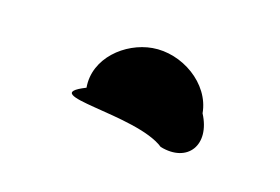

<svg xmlns="http://www.w3.org/2000/svg" viewBox="-29 -465 222 152"><g transform="rotate(10 82.5 -389.0)"><path d="M39 -388C-1 -376 82 -374 105 -352C128 -343 143 -360 133 -384C133 -408 109 -428 85 -428C63 -428 39 -412 39 -388Z"/></g></svg>

Font: Recovery
Style: Regular
Weight: 400
Version: Version 0.27